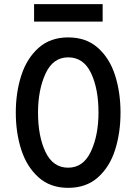

<svg xmlns="http://www.w3.org/2000/svg" viewBox="-20 -892 656 924"><path d="M56 -350Q56 -447 82.5 -529Q109 -611 165.5 -661.5Q222 -712 308 -712Q395 -712 451.5 -661.5Q508 -611 534 -529Q560 -447 560 -350Q560 -253 534 -171Q508 -89 451.5 -38.5Q395 12 308 12Q222 12 165.5 -38.5Q109 -89 82.5 -171Q56 -253 56 -350ZM454 -350Q454 -465 418 -540.5Q382 -616 308 -616Q235 -616 199 -537.5Q163 -459 163 -350Q163 -236 199 -160.5Q235 -85 308 -85Q381 -85 417.5 -163Q454 -241 454 -350ZM144 -872H474V-788H144Z"/></svg>

Font: Overpass Mono Light
Style: Bold
Weight: 600
Monospace: yes
Designer: Delve Withrington, Dave Bailey
Foundry: Delve Fonts
Version: Version 1.000;DELV;Overpass